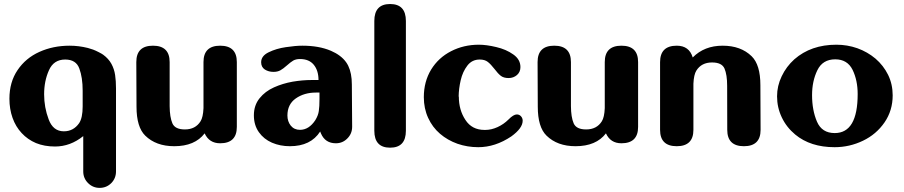

<svg xmlns="http://www.w3.org/2000/svg" viewBox="-20 -728 4500 956"><path d="M223.6 -377.9Q199.7 -324.7 199.7 -258.3Q199.7 -193.4 222.2 -133.8Q244.1 -74.2 297.9 -74.2Q345.7 -74.2 374 -114.7Q391.6 -141.1 391.6 -198.2V-276.4Q391.6 -342.3 375 -386.7Q358.9 -431.6 304.7 -431.6Q247.1 -431.6 223.6 -377.9ZM42.5 -141.1Q26.9 -185.1 26.9 -236.3Q26.9 -319.3 67.4 -378.9Q107.9 -439 176.3 -469.7Q244.6 -500.5 326.7 -500.5Q372.1 -500.5 417 -489.3Q430.7 -485.8 443.6 -481Q456.5 -476.1 472.2 -468Q487.8 -460 493.7 -455.6Q520.5 -436 534.7 -410.2Q548.8 -384.3 553.2 -354.5Q557.6 -325.2 557.6 -287.1V125.5Q557.6 159.7 534.2 183.6Q510.3 207.5 476.1 207.5Q442.4 207.5 418.5 183.6Q394.5 159.7 394.5 125.5V-50.3Q330.1 1.5 253.9 1.5Q201.2 1.5 159.2 -15.6Q117.7 -33.2 87.9 -65.4Q58.1 -97.2 42.5 -141.1Z M1159.2 -96.2Q1159.2 -14.6 1076.2 -14.6Q1021.5 -14.6 999 -64Q950.2 0 847.7 0Q756.8 0 703.1 -52.7Q659.7 -95.2 659.7 -196.8L658.7 -418.9Q658.7 -500.5 741.7 -500.5Q824.7 -500.5 824.7 -418.9V-199.7Q825.2 -144.5 838.4 -113.8Q851.6 -83.5 900.4 -83.5Q953.1 -83.5 978.5 -124Q991.2 -144 993.2 -189.5V-418.9Q993.2 -500.5 1076.2 -500.5Q1159.2 -500.5 1159.2 -418.9Z M1570.8 -267.1H1552.7Q1494.6 -267.1 1452.6 -237.8Q1411.1 -208.5 1411.1 -152.8Q1411.1 -123.5 1427.7 -102.5Q1444.8 -81.5 1473.6 -81.5Q1518.1 -81.5 1549.8 -129.4Q1564.5 -153.3 1567.4 -175.3Q1570.8 -197.3 1570.8 -235.4ZM1731.9 -307.6 1733.4 -96.7Q1733.4 -62.5 1709.5 -38.6Q1686 -14.6 1652.3 -14.6Q1599.1 -14.6 1578.1 -63.5L1574.2 -73.2Q1527.3 0 1423.3 0Q1375 0 1334 -17.6Q1293.5 -35.2 1269 -69.8Q1244.1 -105 1244.1 -153.8Q1244.1 -203.6 1272.5 -238.8Q1300.3 -273.4 1344.2 -293Q1387.7 -312.5 1437 -321.3Q1486.3 -329.6 1532.2 -329.6H1565.9Q1565.9 -376.5 1542.5 -405.3Q1519 -434.1 1473.6 -434.1Q1453.6 -434.1 1439.9 -426.3Q1426.8 -418.5 1408.2 -401.9Q1390.1 -385.7 1376 -377.9Q1361.8 -370.1 1341.8 -370.1Q1317.4 -370.1 1298.8 -381.8Q1280.3 -394 1280.3 -418Q1280.3 -449.7 1317.9 -467.8Q1355.5 -486.3 1403.3 -493.2Q1451.7 -500.5 1485.4 -500.5Q1567.9 -500.5 1626.5 -475.6L1629.9 -474.1Q1642.1 -468.8 1651.4 -463.4Q1695.8 -438 1713.9 -400.4Q1731.9 -363.3 1731.9 -307.6Z M2001 -77.1Q2001 7.3 1922.4 7.3Q1843.8 7.3 1843.8 -77.1V-623.5Q1843.8 -708 1922.4 -708Q2001 -708 2001 -623.5Z M2264.6 -247.1Q2264.6 -180.2 2297.4 -130.9Q2329.6 -81.1 2392.6 -81.1H2396.5Q2426.8 -81.1 2457.5 -95.2Q2488.3 -109.4 2511.7 -132.8Q2536.6 -158.2 2553.2 -158.2Q2565.9 -158.2 2574.2 -148.9Q2582.5 -139.6 2582.5 -127Q2582.5 -89.8 2525.9 -48.8Q2445.8 4.9 2361.3 4.9Q2307.1 4.9 2257.8 -12.2Q2208.5 -29.8 2170.9 -62Q2133.3 -94.2 2111.8 -141.1Q2090.3 -188 2090.3 -244.1Q2090.3 -321.3 2126.5 -381.3Q2163.1 -440.9 2226.1 -473.1Q2289.1 -505.4 2364.3 -505.4Q2401.9 -505.4 2450.7 -493.7Q2500 -482.4 2535.6 -457Q2571.3 -432.1 2571.3 -394Q2571.3 -369.6 2554.2 -354.5Q2536.6 -339.4 2512.7 -339.4Q2488.3 -339.4 2474.1 -350.1Q2459.5 -361.3 2441.9 -384.8Q2423.8 -408.2 2408.7 -419.9Q2393.6 -431.6 2368.7 -431.6Q2330.1 -431.6 2307.1 -401.4Q2283.7 -371.1 2273.9 -328.6Q2264.2 -286.6 2263.7 -247.1Z M3157.2 -96.2Q3157.2 -14.6 3074.2 -14.6Q3019.5 -14.6 2997.1 -64Q2948.2 0 2845.7 0Q2754.9 0 2701.2 -52.7Q2657.7 -95.2 2657.7 -196.8L2656.7 -418.9Q2656.7 -500.5 2739.7 -500.5Q2822.8 -500.5 2822.8 -418.9V-199.7Q2823.2 -144.5 2836.4 -113.8Q2849.6 -83.5 2898.4 -83.5Q2951.2 -83.5 2976.6 -124Q2989.3 -144 2991.2 -189.5V-418.9Q2991.2 -500.5 3074.2 -500.5Q3157.2 -500.5 3157.2 -418.9Z M3767.1 -81.5Q3767.1 0 3684.1 0Q3601.1 0 3601.1 -81.5L3600.6 -300.8Q3600.6 -356 3587.4 -386.7Q3574.2 -417 3525.4 -417Q3472.7 -417 3447.3 -376.5Q3434.6 -356.4 3432.6 -311V-81.5Q3432.6 0 3349.6 0Q3266.6 0 3266.6 -81.5V-418.5Q3266.6 -500.5 3349.6 -500.5Q3411.6 -500.5 3429.2 -441.9Q3486.8 -500.5 3578.1 -500.5Q3668.9 -500.5 3722.7 -447.8Q3766.1 -405.3 3766.1 -303.7Z M4250.5 -259.8Q4250.5 -328.1 4225.1 -380.4Q4199.2 -432.6 4138.7 -432.6Q4076.2 -432.6 4049.8 -378.4Q4023.4 -324.2 4023.4 -254.4Q4023.4 -179.2 4047.9 -122.1Q4072.3 -65.4 4136.2 -65.4Q4250.5 -65.4 4250.5 -259.8ZM3939.5 -58.1Q3896 -94.2 3872.6 -143.6Q3849.1 -192.9 3849.1 -248.5Q3849.1 -300.3 3872.1 -348.1Q3895 -396.5 3935.1 -432.6Q4018.1 -505.4 4144.5 -505.4Q4198.7 -505.4 4249 -487.8Q4299.3 -469.7 4339.4 -436Q4378.9 -401.9 4401.9 -355.5Q4424.8 -308.6 4424.8 -253.4Q4424.8 -177.7 4384.3 -118.7Q4343.3 -59.1 4276.9 -27.3Q4210 4.9 4135.7 4.9Q4015.6 4.9 3939.5 -58.1Z"/></svg>

Font: inglobal
Style: Bold
Weight: 700
Designer: Andrey Kochetov, Denis Davydov, Evgeny Yurtaev
Foundry: inglobal.ru
Version: Version 1.00 September 25, 2014, initial release